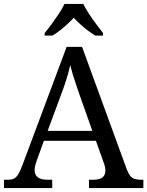

<svg xmlns="http://www.w3.org/2000/svg" viewBox="-20 -951 745 971"><path d="M0 0V-42H19Q39 -42 51 -48Q63 -54 73 -71Q83 -88 95 -120L317 -714H395L621 -95Q629 -74 638 -62.5Q647 -51 660 -46.5Q673 -42 692 -42H705V0H430V-42H453Q483 -42 498 -53.5Q513 -65 513 -90Q513 -96 512 -101.5Q511 -107 509.5 -113.5Q508 -120 505 -127L465 -239H202L164 -134Q161 -126 159 -118Q157 -110 156 -103.5Q155 -97 155 -91Q155 -66 171.5 -54Q188 -42 221 -42H244V0ZM221 -289H447L385 -464Q375 -494 365.5 -521Q356 -548 348.5 -573Q341 -598 335 -622Q330 -598 323.5 -575.5Q317 -553 309 -528.5Q301 -504 289 -473ZM206 -784Q222 -803 241 -829Q260 -855 278 -882Q296 -909 306 -931H401Q412 -909 429.5 -882Q447 -855 466.5 -829Q486 -803 501 -784V-771H462Q443 -782 423.5 -797Q404 -812 386 -828.5Q368 -845 353 -861Q338 -845 320 -828.5Q302 -812 283 -797Q264 -782 245 -771H206Z"/></svg>

Font: Noto Serif Thai
Style: Regular
Weight: 400
Designer: Monotype Design Team
Foundry: Monotype Imaging Inc.
Version: Version 2.001